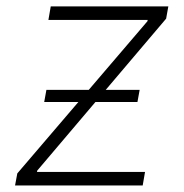

<svg xmlns="http://www.w3.org/2000/svg" viewBox="-20 -565 560 585"><path d="M25.9 0 32.7 -36.6 429.3 -500.4 430 -504.3H127.5L134.6 -545.5H492.9L486.2 -508.2L93.4 -45.1L92.7 -41.2H421.9L414.8 0ZM114.7 -254.3 121.4 -291.2H405.5L398.8 -254.3Z"/></svg>

Font: Inter Extra Light  BETA
Style: Italic
Weight: 200
Italic angle: 9.39999°
Designer: Rasmus Andersson
Foundry: rsms
Version: Version 3.011;git-f93a4a705